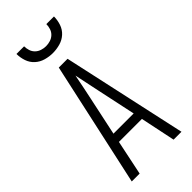

<svg xmlns="http://www.w3.org/2000/svg" viewBox="-296 -1011 1068 1068"><g transform="rotate(-45 237.5 -477.5)"><path d="M42 0 203 -735H272L433 0H371L328 -206H147L104 0ZM317 -260 268 -490Q260 -527 252.5 -564Q245 -601 237 -638Q230 -601 222.5 -564Q215 -527 207 -490L158 -260ZM237 -815Q209 -815 180.5 -823Q152 -831 130.5 -850.5Q109 -870 99.5 -898Q90 -926 90 -955H150Q150 -938 155.5 -921Q161 -904 173.5 -892Q186 -880 203 -874.5Q220 -869 237 -869Q255 -869 272 -874.5Q289 -880 301.5 -892Q314 -904 319.5 -921Q325 -938 325 -955H385Q385 -926 375.5 -898Q366 -870 344.5 -850.5Q323 -831 294.5 -823Q266 -815 237 -815Z"/></g></svg>

Font: Iosevka QP Light
Style: Regular
Weight: 300
Designer: Belleve Invis
Foundry: Belleve Invis
Version: Version 20.0.0; ttfautohint (v1.8.4)